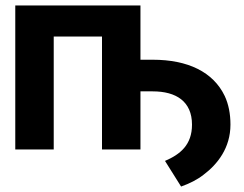

<svg xmlns="http://www.w3.org/2000/svg" viewBox="-20 -548 893 704"><path d="M36 0H177V-414H354V0H495V-213H540C626 -213 684 -176 684 -91C684 -17 641 18 585 42L644 136C675 125 703 111 726 93C778 54 825 -6 825 -91C825 -131 818 -166 804 -196C762 -284 669 -329 540 -329H495V-528H36Z"/></svg>

Font: Asimov Pro
Style: Bd
Weight: 700
Designer: Google
Version: Version 2.000980; 2014